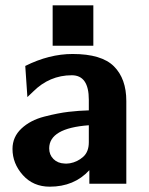

<svg xmlns="http://www.w3.org/2000/svg" viewBox="-20 -691 562 722"><path d="M178 -519V-671H331V-519ZM27 -131Q27 -176 60.5 -207.5Q94 -239 146.5 -252.5Q199 -266 238 -270.5Q277 -275 314 -276V-316Q314 -408 250 -408Q166 -408 104 -346L83 -326L75 -443Q165 -488 253 -488Q362 -488 408.5 -441.5Q455 -395 455 -311V0H316V-51Q259 11 167 11Q105 11 66 -32.5Q27 -76 27 -131ZM165 -133Q165 -109 181 -93Q197 -77 223 -76Q228 -75 243 -77Q271 -82 292.5 -101Q314 -120 314 -156V-220Q165 -209 165 -133Z"/></svg>

Font: Coval
Style: Heavy
Weight: 900
Foundry: Context Ltd
Version: Version 001.000